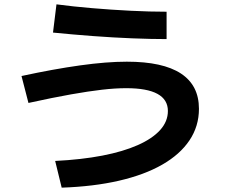

<svg xmlns="http://www.w3.org/2000/svg" viewBox="-20 -804 1040 884"><path d="M234 -63Q355 -69 451 -87.5Q547 -106 614.5 -136Q682 -166 717.5 -205.5Q753 -245 753 -293Q753 -398 561 -398Q511 -398 450 -391Q389 -384 307 -369.5Q225 -355 111 -330L79 -454Q227 -486 349 -503Q471 -520 564 -520Q730 -520 813 -465.5Q896 -411 896 -303Q896 -223 852.5 -158Q809 -93 727 -46Q645 1 528 28Q411 55 264 60ZM747 -624Q677 -624 589 -627.5Q501 -631 407.5 -638Q314 -645 224 -654L240 -784Q315 -774 403.5 -766.5Q492 -759 581 -754.5Q670 -750 747 -750Z"/></svg>

Font: M PLUS 1 Code
Style: Regular
Weight: 400
Designer: Coji Morishita
Foundry: UNDERFOREST DESIGN
Version: Version 1.005